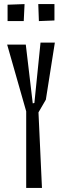

<svg xmlns="http://www.w3.org/2000/svg" viewBox="-20 -918 303 938"><path d="M17 -895 100 -898 96 -815H17ZM167 -898H246V-818L170 -815ZM168 -369 204 -431 248 -710H178L148 -415L140 -413L106 -700H15L108 -374V0H185Z"/></svg>

Font: Bahiana
Style: Regular
Weight: 400
Designer: Pablo Cosgaya & Dani Raskovsky
Foundry: Pablo Cosgaya & Dani Raskovsky
Version: Version 1.005